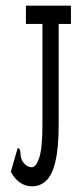

<svg xmlns="http://www.w3.org/2000/svg" viewBox="-20 -643 290 674"><path d="M93 11Q70 11 51 -1.5Q32 -14 18 -40L39 -113L42 -123L48 -121Q52 -114 52 -102Q52 -90 60 -75Q74 -56 92 -56Q107 -56 118 -90Q129 -124 129 -208V-559H71V-623H229V-559H186V-209Q186 -124 174.5 -76Q163 -28 142 -8.5Q121 11 93 11Z"/></svg>

Font: Inconsolata UltraCondensed Medium
Style: Regular
Weight: 500
Width: 1
Monospace: yes
Designer: Raph Levien, Cyreal, Brenton Simpson
Foundry: Raph Levien, Cyreal, Google
Version: Version 3.001; ttfautohint (v1.8.2.53-6de2)